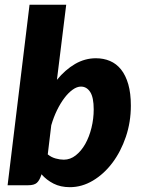

<svg xmlns="http://www.w3.org/2000/svg" viewBox="-20 -768 588 796"><path d="M178 -128Q192.5 -116 210.5 -111Q228.5 -106 244.5 -106Q271.5 -106 294.2 -124Q317 -142 333.5 -171.2Q350 -200.5 359.2 -238Q368.5 -275.5 368.5 -314.5Q368.5 -364 354 -386.5Q339.5 -409 315.5 -409Q299 -409 281.2 -396.2Q263.5 -383.5 247 -361.8Q230.5 -340 216.2 -310.8Q202 -281.5 192.5 -248.5ZM216 -437Q250.5 -479 291.2 -502.8Q332 -526.5 377.5 -526.5Q409.5 -526.5 436 -515.2Q462.5 -504 481.8 -480Q501 -456 511.8 -418.8Q522.5 -381.5 522.5 -330Q522.5 -262 501.8 -200.8Q481 -139.5 446 -93Q411 -46.5 365.2 -19.2Q319.5 8 269.5 8Q231 8 202 -6.8Q173 -21.5 152 -45.5L150.5 -40.5Q143.5 -19.5 132.5 -9.8Q121.5 0 96.5 0H11.5L102.5 -748.5H254.5Z"/></svg>

Font: Lato ExtraBold
Style: Italic
Weight: 800
Italic angle: -7°
Designer: Lukasz Dziedzic with Adam Twardoch and Botio Nikoltchev
Foundry: tyPoland Lukasz Dziedzic
Version: Version 2.015; 2015-08-06; http://www.latofonts.com/